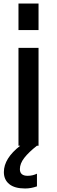

<svg xmlns="http://www.w3.org/2000/svg" viewBox="-20 -828 324 1091"><path d="M199 -808V-657H85V-808ZM85 -556H199V0H190Q144 36 118.5 68.5Q93 101 93 133Q93 171 137 171Q165 171 190 159V231Q156 243 123 243Q63 243 32.5 218Q2 193 2 150Q2 72 95 0H85Z"/></svg>

Font: Biryani SemiBold
Style: Regular
Weight: 600
Designer: Dan Reynolds and Mathieu Réguer
Foundry: Dan Reynolds and Mathieu Réguer
Version: Version 1.004; ttfautohint (v1.1) -l 5 -r 5 -G 72 -x 0 -D la